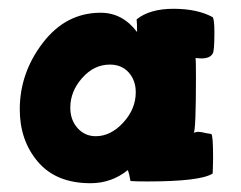

<svg xmlns="http://www.w3.org/2000/svg" viewBox="-20 -705 549 437"><path d="M25 -456Q25 -539 77.5 -607.5Q130 -676 209 -676Q259 -676 292 -632Q292 -652 291 -661Q321 -685 375 -685Q429 -685 464 -666Q468 -661 468 -631Q468 -588 464 -583Q458 -572 438 -572Q435 -572 430.5 -572.5Q426 -573 425 -573Q426 -571 426 -530Q426 -410 421 -403Q429 -405 431 -405Q437 -405 449 -402L461 -400Q465 -397 465 -345Q465 -334 464.5 -322.5Q464 -311 464 -310Q436 -292 315 -292Q287 -292 277 -293Q277 -294 276 -298L274 -308L271 -318Q234 -288 186 -288Q108 -288 66.5 -336.5Q25 -385 25 -456ZM140 -460Q140 -432 156.5 -413.5Q173 -395 198 -395Q232 -395 260.5 -426Q289 -457 289 -495Q289 -522 273 -540Q257 -558 230 -558Q194 -558 167 -527.5Q140 -497 140 -460Z"/></svg>

Font: Gorditas
Style: Bold
Weight: 700
Designer: Gustavo Dipre (gbrenda1987@gmail.com)
Foundry: Gustavo Dipre (gbrenda1987@gmail.com)
Version: Version 001.001